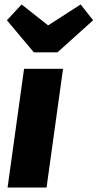

<svg xmlns="http://www.w3.org/2000/svg" viewBox="-20 -842 438 862"><path d="M342 -822 196 -728 77 -822 11 -751 132 -607H238L398 -751ZM263 -533H88L14 0H189Z"/></svg>

Font: Fira Sans ExtraBold
Style: Italic
Weight: 800
Italic angle: -8°
Designer: bBox Type GmbH & Carrois Corporate GbR & Edenspiekermann AG
Foundry: bBox Type GmbH & Carrois Corporate GbR & Edenspiekermann AG
Version: Version 4.301;PS 004.301;hotconv 1.0.88;makeotf.lib2.5.64775